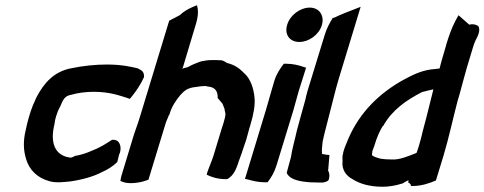

<svg xmlns="http://www.w3.org/2000/svg" viewBox="-20 -698 1847 732"><path d="M106 -298C93 -265 85 -235 78 -202C67 -156 70 -122 80 -90C92 -51 121 -20 169 -7C194 0 224 -4 244 -6H246C295 -13 336 -25 367 -41C392 -52 410 -64 427 -80L434 -108C446 -132 439 -165 413 -165H407C381 -148 361 -135 327 -122C309 -114 290 -108 269 -104H266C261 -100 252 -97 250 -97H249C188 -104 170 -155 188 -226V-227C189 -236 191 -246 194 -255C198 -268 203 -281 209 -291L210 -293C220 -317 226 -331 248 -336H249C276 -344 307 -348 337 -348C398 -348 434 -334 464 -325L475 -321L484 -332C500 -352 517 -377 529 -404V-407C530 -423 520 -431 507 -436L508 -437H507C482 -443 445 -452 388 -452C342 -452 297 -447 253 -438C186 -426 147 -381 119 -327L118 -325C114 -316 111 -308 107 -300Z M450 -51C444 -33 441 -22 439 -8L447 -5C470 5 512 -1 535 -9L546 -13L610 -223C613 -234 619 -246 624 -259L626 -261L627 -265C635 -292 650 -314 667 -335C683 -353 696 -363 724 -366C738 -368 749 -370 764 -370C767 -370 769 -369 771 -368H773C800 -366 811 -350 810 -324C814 -320 818 -315 821 -311L828 -303C830 -299 836 -283 837 -280L836 -279C839 -269 841 -263 838 -252V-251C835 -237 830 -222 825 -207L795 -108C789 -87 779 -66 771 -43L768 -32C786 -23 810 -15 841 -15H846C874 -29 884 -64 891 -85L900 -110C902 -114 903 -118 904 -122C909 -136 914 -151 919 -166C925 -186 929 -205 935 -223C946 -260 954 -298 950 -329C947 -359 936 -396 913 -417C896 -434 879 -450 845 -458C841 -461 835 -465 828 -467L827 -468H825C811 -469 800 -469 789 -469C773 -469 762 -467 746 -464L745 -463H743C726 -457 710 -450 696 -442C688 -440 682 -439 674 -436L677 -440L728 -610C734 -631 736 -649 734 -664L731 -678L716 -672C697 -664 680 -654 665 -640L625 -619L513 -251C506 -227 494 -197 487 -173Z M1075 -604C1063 -566 1085 -538 1121 -538C1157 -538 1196 -565 1207 -602C1218 -639 1197 -669 1161 -669C1125 -669 1086 -641 1075 -604ZM1014 -349C1006 -323 1001 -301 993 -276L914 -16L924 -14C941 -9 965 -3 990 -3H1000C1014 -21 1026 -41 1034 -67L1098 -276C1106 -303 1111 -324 1118 -348L1147 -440L1137 -443C1120 -449 1097 -455 1072 -455H1062C1048 -437 1034 -416 1026 -390Z M1152 -350C1149 -339 1146 -327 1144 -317C1134 -280 1122 -240 1112 -201C1105 -168 1094 -132 1089 -98L1073 -39C1085 -12 1124 -6 1162 -3L1202 -2C1218 -1 1230 -7 1233 -12C1237 -24 1237 -38 1231 -47L1236 -107L1225 -108C1219 -109 1214 -110 1208 -111C1206 -124 1208 -139 1210 -158C1217 -192 1228 -230 1237 -267C1249 -311 1258 -353 1271 -396L1355 -672L1332 -663C1311 -655 1279 -643 1251 -629L1250 -632C1238 -613 1225 -589 1218 -565Z M1286 -106C1285 -97 1286 -92 1286 -84C1282 -52 1299 -28 1324 -15C1352 3 1390 14 1439 14C1461 14 1488 10 1512 2H1514C1521 -3 1529 -7 1537 -11V-1L1542 1C1543 3 1545 4 1545 4L1547 11H1555C1586 11 1617 1 1642 -10L1671 -105C1692 -175 1706 -243 1724 -311L1733 -342C1744 -381 1755 -426 1768 -467L1784 -520C1787 -530 1789 -535 1793 -544C1798 -554 1815 -582 1803 -599C1792 -606 1780 -607 1769 -604L1728 -640L1716 -618C1701 -589 1691 -560 1681 -527V-526C1677 -511 1672 -494 1667 -478C1665 -470 1662 -462 1660 -453L1656 -437C1652 -436 1645 -436 1640 -435C1591 -432 1554 -413 1517 -393C1431 -345 1353 -274 1308 -169C1300 -149 1289 -127 1287 -107ZM1400 -123C1401 -127 1406 -137 1409 -148C1416 -172 1428 -200 1439 -217L1440 -218H1441C1475 -279 1529 -316 1589 -347C1589 -347 1632 -358 1632 -357V-356C1622 -318 1615 -286 1605 -248C1600 -232 1593 -201 1589 -187V-186C1585 -171 1582 -158 1577 -142L1571 -123L1568 -115C1540 -104 1504 -88 1474 -90H1473C1458 -90 1442 -91 1431 -93C1415 -97 1398 -103 1398 -108C1399 -113 1399 -118 1400 -123Z"/></svg>

Font: SolarCharger
Style: 952
Weight: 900
Designer: Mew Too
Foundry: Cannot Into Space Fonts/KineticPlasma Fonts
Version: Version 1.100